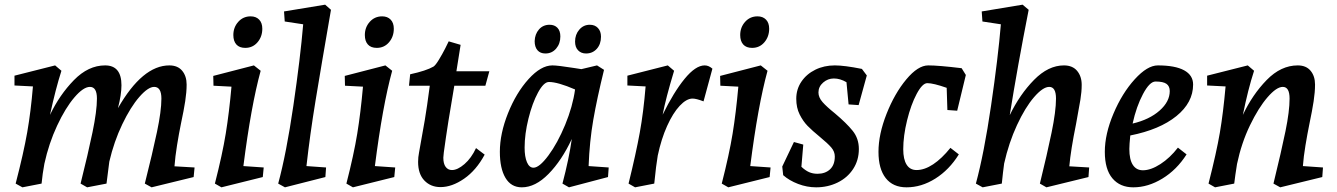

<svg xmlns="http://www.w3.org/2000/svg" viewBox="-20 -790 5723 822"><path d="M121 -420 42 -424V-466L216 -510L243 -487Q218 -409 194 -298Q235 -384 296.5 -447Q358 -510 430 -510Q500 -510 500 -425Q500 -385 485 -327Q590 -510 705 -510Q741 -510 760 -487Q779 -464 779 -428Q779 -396 773 -357Q767 -318 755 -262Q746 -218 738 -168.5Q730 -119 727 -78L813 -73L809 -32L629 12L600 -4Q633 -135 652 -225Q671 -315 671 -368Q671 -418 640 -418Q614 -418 576.5 -375Q539 -332 503.5 -258Q468 -184 448 -98Q442 -51 436 -4L353 12L325 -4Q357 -132 376 -223.5Q395 -315 395 -368Q395 -418 365 -418Q337 -418 298.5 -373Q260 -328 224.5 -252Q189 -176 170 -89Q162 -46 158 -4L76 12L47 -4Q81 -135 96.5 -223.5Q112 -312 121 -420Z M971 -419 894 -423 893 -465 1067 -510 1096 -487Q1055 -338 1022 -79L1109 -73L1105 -32L928 12L900 -4Q932 -129 946.5 -218Q961 -307 971 -419ZM979 -640Q979 -673 1000 -696.5Q1021 -720 1053 -720Q1076 -720 1089.5 -706Q1103 -692 1103 -667Q1103 -633 1082.5 -609Q1062 -585 1030 -585Q1005 -585 992 -599.5Q979 -614 979 -640Z M1278 -686 1199 -698 1196 -741 1372 -770 1397 -748Q1355 -506 1331 -359.5Q1307 -213 1292 -79L1376 -73L1373 -32L1200 12L1171 -4Q1206 -133 1236 -338Q1266 -543 1278 -686Z M1534 -419 1457 -423 1456 -465 1630 -510 1659 -487Q1618 -338 1585 -79L1672 -73L1668 -32L1491 12L1463 -4Q1495 -129 1509.5 -218Q1524 -307 1534 -419ZM1542 -640Q1542 -673 1563 -696.5Q1584 -720 1616 -720Q1639 -720 1652.5 -706Q1666 -692 1666 -667Q1666 -633 1645.5 -609Q1625 -585 1593 -585Q1568 -585 1555 -599.5Q1542 -614 1542 -640Z M1866 11Q1824 11 1797 -17Q1770 -45 1770 -97Q1770 -117 1774 -137Q1789 -219 1798.5 -275Q1808 -331 1820 -423H1731L1736 -472Q1805 -487 1836 -505Q1845 -511 1859.5 -535Q1874 -559 1886 -582.5Q1898 -606 1901 -613L1952 -598L1934 -485H2075L2058 -423H1925Q1897 -262 1880 -137L1878 -115Q1878 -89 1888 -75.5Q1898 -62 1915 -62Q1939 -62 1968.5 -87.5Q1998 -113 2018 -156L2055 -128Q2019 -61 1967 -25Q1915 11 1866 11Z M2120 -140Q2120 -218 2155 -305.5Q2190 -393 2243 -451.5Q2296 -510 2345 -510Q2367 -510 2437 -499L2469 -494L2536 -510L2566 -491Q2536 -369 2520 -277Q2504 -185 2500 -79L2586 -73L2583 -32L2416 12L2388 -4Q2416 -110 2428 -195Q2385 -103 2328.5 -45.5Q2272 12 2214 12Q2168 12 2144 -28.5Q2120 -69 2120 -140ZM2264 -72Q2289 -72 2328 -124.5Q2367 -177 2399.5 -255.5Q2432 -334 2442 -407Q2368 -439 2330 -439Q2308 -439 2283.5 -394Q2259 -349 2242.5 -282.5Q2226 -216 2226 -158Q2226 -119 2236 -95.5Q2246 -72 2264 -72ZM2442 -612Q2442 -642 2460 -663Q2478 -684 2505 -684Q2527 -684 2540 -670Q2553 -656 2553 -633Q2553 -601 2535 -581Q2517 -561 2489 -561Q2468 -561 2455 -574.5Q2442 -588 2442 -612ZM2269 -614Q2270 -644 2287.5 -664Q2305 -684 2333 -684Q2354 -684 2366.5 -671Q2379 -658 2379 -634Q2379 -603 2361 -582Q2343 -561 2315 -561Q2293 -561 2281 -575Q2269 -589 2269 -614Z M2744 -420 2666 -424V-466L2839 -510L2866 -487Q2830 -368 2817 -299Q2864 -395 2911 -452.5Q2958 -510 2997 -510Q3014 -510 3030 -496L2992 -356Q2961 -368 2945 -368Q2919 -368 2890 -337Q2861 -306 2836 -250.5Q2811 -195 2796 -124Q2789 -84 2781 -4L2699 12L2671 -4Q2703 -134 2719 -222Q2735 -310 2744 -420Z M3141 -419 3064 -423 3063 -465 3237 -510 3266 -487Q3225 -338 3192 -79L3279 -73L3275 -32L3098 12L3070 -4Q3102 -129 3116.5 -218Q3131 -307 3141 -419ZM3149 -640Q3149 -673 3170 -696.5Q3191 -720 3223 -720Q3246 -720 3259.5 -706Q3273 -692 3273 -667Q3273 -633 3252.5 -609Q3232 -585 3200 -585Q3175 -585 3162 -599.5Q3149 -614 3149 -640Z M3333 -40 3329 -77 3379 -182 3419 -171 3411 -76Q3428 -60 3444 -53Q3460 -46 3480 -46Q3513 -46 3533.5 -65Q3554 -84 3554 -120Q3554 -141 3539 -158.5Q3524 -176 3490 -204Q3457 -231 3437.5 -251Q3418 -271 3403.5 -300Q3389 -329 3389 -367Q3389 -408 3411 -440.5Q3433 -473 3470.5 -491.5Q3508 -510 3554 -510Q3595 -510 3670 -495L3691 -467L3656 -340L3613 -343L3604 -438Q3577 -454 3550 -454Q3524 -454 3504 -436.5Q3484 -419 3484 -394Q3484 -373 3501.5 -353Q3519 -333 3554 -305Q3604 -263 3630.5 -230Q3657 -197 3657 -152Q3657 -104 3632.5 -66.5Q3608 -29 3566 -8.5Q3524 12 3474 12Q3435 12 3397 -2.5Q3359 -17 3333 -40Z M3741 -140Q3741 -215 3775.5 -302.5Q3810 -390 3860 -450Q3910 -510 3954 -510Q3998 -510 4097 -498L4115 -469L4078 -316L4036 -319L4033 -414Q3976 -434 3950 -434Q3929 -434 3904.5 -388Q3880 -342 3863.5 -275Q3847 -208 3847 -151Q3847 -108 3861.5 -85Q3876 -62 3904 -62Q3938 -62 3975 -86.5Q4012 -111 4049 -157L4085 -129Q4044 -63 3984.5 -25.5Q3925 12 3861 12Q3803 12 3772 -27.5Q3741 -67 3741 -140Z M4265 -686 4186 -698 4183 -741 4358 -770 4384 -748Q4336 -504 4303 -297Q4346 -386 4407 -448Q4468 -510 4535 -510Q4572 -510 4591.5 -486.5Q4611 -463 4611 -427Q4611 -397 4605.5 -363.5Q4600 -330 4587 -260Q4564 -147 4558 -78L4643 -73L4640 -32L4460 12L4432 -4Q4463 -130 4482 -222Q4501 -314 4501 -368Q4501 -418 4472 -418Q4445 -418 4407 -374Q4369 -330 4334 -254.5Q4299 -179 4279 -90Q4274 -54 4269 -4L4187 12L4158 -4Q4193 -133 4223 -338Q4253 -543 4265 -686Z M4710 -140Q4710 -216 4747 -303.5Q4784 -391 4838 -450.5Q4892 -510 4937 -510Q5011 -510 5049.5 -489Q5088 -468 5088 -428Q5088 -351 5016.5 -293Q4945 -235 4819 -210Q4815 -170 4815 -152Q4815 -107 4830 -84Q4845 -61 4873 -61Q4907 -61 4948 -87.5Q4989 -114 5023 -158L5060 -129Q5018 -63 4956.5 -25.5Q4895 12 4832 12Q4775 12 4742.5 -26.5Q4710 -65 4710 -140ZM4988 -400Q4988 -421 4974 -431Q4960 -441 4927 -441Q4902 -441 4873.5 -387.5Q4845 -334 4829 -261Q4901 -278 4944.5 -316.5Q4988 -355 4988 -400Z M5227 -420 5148 -424V-466L5322 -510L5349 -487Q5323 -407 5301 -298Q5342 -385 5403 -447.5Q5464 -510 5536 -510Q5572 -510 5591 -487Q5610 -464 5610 -428Q5610 -396 5604 -356.5Q5598 -317 5586 -260Q5577 -216 5569 -167.5Q5561 -119 5558 -79L5644 -73L5641 -32L5461 12L5432 -4Q5466 -143 5483.5 -228.5Q5501 -314 5501 -368Q5501 -418 5472 -418Q5445 -418 5406.5 -373.5Q5368 -329 5331.5 -253.5Q5295 -178 5276 -88Q5268 -38 5264 -4L5182 12L5154 -4Q5188 -137 5202.5 -222Q5217 -307 5227 -420Z"/></svg>

Font: Andada Pro SemiBold
Style: Italic
Weight: 600
Italic angle: -6.99998°
Designer: Carolina Giovagnoli
Foundry: Huerta Tipografica
Version: Version 3.005